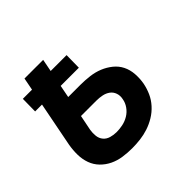

<svg xmlns="http://www.w3.org/2000/svg" viewBox="-139 -673 829 829"><g transform="rotate(-45 275.0 -259.0)"><path d="M226 12Q198 12 170.5 8Q143 4 119 -7.5Q95 -19 76.5 -38Q58 -57 49 -82Q40 -107 39.5 -135Q39 -163 44 -192L84 -397H42L43 -473H99L110 -530H224L213 -473H310L309 -397H198L187 -340H262Q290 -340 318 -336.5Q346 -333 370.5 -323Q395 -313 415.5 -296.5Q436 -280 447.5 -257Q459 -234 461 -206Q463 -178 458 -150Q453 -125 442.5 -101.5Q432 -78 414 -58Q396 -38 373 -24Q350 -10 325.5 -2Q301 6 276 9Q251 12 226 12ZM228 -85Q246 -85 265.5 -89Q285 -93 302.5 -103.5Q320 -114 332 -131Q344 -148 347 -167Q351 -185 345.5 -201Q340 -217 327 -226.5Q314 -236 297 -239.5Q280 -243 262 -243H168L154 -173Q151 -155 153 -137.5Q155 -120 165.5 -107.5Q176 -95 193 -90Q210 -85 228 -85Z"/></g></svg>

Font: Lode Term
Style: Bold Italic
Weight: 700
Italic angle: -11°
Monospace: yes
Designer: Belleve Invis
Foundry: Belleve Invis
Version: Version 29.2.0